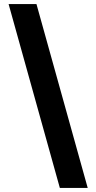

<svg xmlns="http://www.w3.org/2000/svg" viewBox="-20 -801 470 937"><path d="M408 116H272L22 -781H158Z"/></svg>

Font: DM Sans 16pt ExtraBold
Style: Regular
Weight: 800
Version: Version 4.004;gftools[0.9.30]